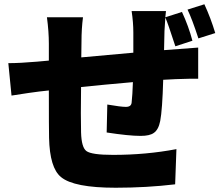

<svg xmlns="http://www.w3.org/2000/svg" viewBox="-20 -824 1040 900"><path d="M909 -601V-455Q888 -456 803 -453Q776 -451 745 -450Q741 -309 731 -257Q723 -216 701 -201Q682 -187 639 -187Q584 -187 480 -203L483 -334Q547 -323 570 -323Q595 -323 597 -343Q601 -378 603 -439Q466 -427 360 -416Q358 -276 360 -203Q362 -133 385 -116Q409 -98 510 -98Q665 -98 807 -125L801 40Q667 56 522 56Q326 56 266 6Q213 -37 210 -178Q209 -220 209 -400L164 -395Q129 -391 34 -376L19 -528Q73 -528 154 -535L209 -540V-619Q209 -676 200 -743H369Q362 -690 362 -628Q362 -585 361 -555Q565 -574 605 -577V-672Q605 -719 597 -772H758L755 -743L833 -768Q864 -701 882 -633L802 -607Q766 -718 755 -742L751 -679L749 -589ZM938 -804Q968 -739 989 -669L910 -644Q880 -736 859 -779Z"/></svg>

Font: Source Han Sans CN Heavy
Style: Bold
Weight: 900
Designer: Ryoko NISHIZUKA (kana & ideographs); Paul D. Hunt (Latin, Greek & Cyrillic); Wenlong ZHANG (bopomofo); Sandoll Communica
Foundry: Adobe Systems Incorporated
Version: Version 1.000;PS 1;hotconv 1.0.78;makeotf.lib2.5.61930